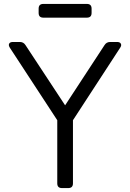

<svg xmlns="http://www.w3.org/2000/svg" viewBox="-20 -959 663 979"><path d="M296 0Q272 0 272 -24V-346L30 -716Q22 -729 27 -737Q32 -745 46 -745H81Q100 -745 110 -729L312 -422L513 -729Q523 -745 542 -745H577Q591 -745 596 -736.5Q601 -728 593 -716L352 -346V-24Q352 0 328 0ZM201 -869Q177 -869 177 -893V-915Q177 -939 201 -939H423Q447 -939 447 -915V-893Q447 -869 423 -869Z"/></svg>

Font: Pitagon Sans Text
Style: Regular
Weight: 400
Designer: Travis Tran
Foundry: Pitagon
Version: Version 1.001; ttfautohint (v1.8.4.7-5d5b);gftools[0.9.26]